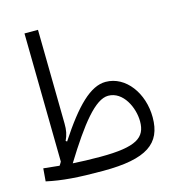

<svg xmlns="http://www.w3.org/2000/svg" viewBox="-104 -781 795 872"><g transform="rotate(-15 293.0 -345.5)"><path d="M274.4 2C480 2 554.2 -52.2 554.2 -174.8C554.2 -288.6 483.4 -385.7 388.7 -385.7C317.4 -385.7 244.6 -313.5 150.4 -169.4L144.5 -173.3C156.7 -199.2 160.6 -220.7 160.2 -251L153.8 -693.4H90.3L99.1 -88.4C96.2 -83 92.8 -77.1 88.9 -71.8C63 -74.2 38.6 -76.7 14.2 -79.6L9.3 -19.5C82.5 -3.4 155.8 2 274.4 2ZM149.4 -66.9C248.5 -227.1 322.8 -321.8 383.8 -321.8C454.1 -321.8 494.1 -236.8 494.1 -171.9C494.1 -96.7 449.7 -63 278.8 -63C229.5 -63 187.5 -64.5 149.4 -66.9Z"/></g></svg>

Font: Cascadia Code PL Light
Style: Regular
Weight: 300
Monospace: yes
Designer: Aaron Bell
Foundry: Saja Typeworks
Version: Version 2404.023